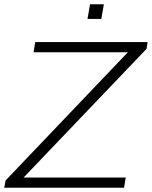

<svg xmlns="http://www.w3.org/2000/svg" viewBox="-38 -884 715 904"><path d="M-18 0 -12 -34 564 -638H120L128 -686H657L652 -654L73 -48H554L546 0ZM374 -795 386 -864H451L439 -795Z"/></svg>

Font: Archivo SemiBold Thin
Style: Italic
Weight: 250
Italic angle: -10°
Version: Version 2.001